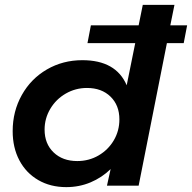

<svg xmlns="http://www.w3.org/2000/svg" viewBox="-20 -762 788 788"><path d="M734 -585H665L549 0H419L434 -68Q398 -33 351.5 -13.5Q305 6 252 6Q187 6 137 -23Q87 -52 59.5 -104Q32 -156 32 -224Q32 -305 69.5 -372Q107 -439 172.5 -477Q238 -515 318 -515Q456 -515 500 -412L535 -585H339L353 -658H549L566 -742H696L679 -658H748ZM470 -272Q470 -330 433.5 -365.5Q397 -401 337 -401Q290 -401 250 -378Q210 -355 186.5 -315.5Q163 -276 163 -230Q163 -172 200 -136.5Q237 -101 297 -101Q345 -101 384.5 -124Q424 -147 447 -186Q470 -225 470 -272Z"/></svg>

Font: Gontserrat Medium
Style: Italic
Weight: 500
Italic angle: -11.3°
Designer: Julieta Ulanovsky
Foundry: Julieta Ulanovsky
Version: Version 6.001